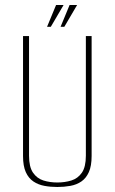

<svg xmlns="http://www.w3.org/2000/svg" viewBox="-20 -735 458 767"><path d="M209 12Q182 12 157.5 7.5Q133 3 113.5 -10Q94 -23 83 -47.5Q72 -72 72 -112V-591H96V-113Q96 -68 112 -45Q128 -22 153.5 -14Q179 -6 209 -6Q239 -6 265 -14Q291 -22 307 -45Q323 -68 323 -113V-591H346V-112Q346 -72 335 -47.5Q324 -23 305 -10Q286 3 261 7.5Q236 12 209 12ZM168 -628 204 -715H234L183 -628ZM222 -628 258 -715H288L237 -628Z"/></svg>

Font: Alumni Sans Thin Thin
Style: Regular
Weight: 250
Version: Version 1.018